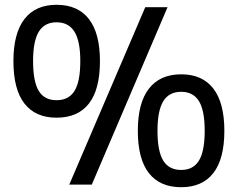

<svg xmlns="http://www.w3.org/2000/svg" viewBox="-20 -770 991 801"><path d="M216 -279Q128 -279 82 -338Q36 -397 36 -515Q36 -631 82 -690.5Q128 -750 216 -750Q305 -750 351 -690.5Q397 -631 397 -515Q397 -397 351 -338Q305 -279 216 -279ZM216 -352Q267 -352 291 -391Q315 -430 315 -515Q315 -599 290.5 -638Q266 -677 216 -677Q166 -677 142 -638Q118 -599 118 -515Q118 -430 141.5 -391Q165 -352 216 -352ZM736 11Q647 11 601 -48Q555 -107 555 -224Q555 -341 601.5 -400.5Q648 -460 736 -460Q824 -460 870 -400.5Q916 -341 916 -224Q916 -107 870 -48Q824 11 736 11ZM736 -61Q786 -61 810 -100Q834 -139 834 -224Q834 -309 810 -348Q786 -387 736 -387Q685 -387 661 -347.5Q637 -308 637 -224Q637 -139 661 -100Q685 -61 736 -61ZM586 -740H679L363 0H269Z"/></svg>

Font: Encode Sans Narrow
Style: Medium
Weight: 500
Designer: Pablo Impallari, Andres Torresi
Foundry: Pablo Impallari, Andres Torresi
Version: Version 1.000; ttfautohint (v1.00) -l 8 -r 50 -G 200 -x 14 -